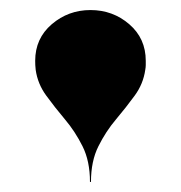

<svg xmlns="http://www.w3.org/2000/svg" viewBox="-20 -780 360 382"><path d="M269 -641Q265 -613 248 -589.8Q231 -566.5 210.8 -542.5Q190.5 -518.5 175.8 -489Q161 -459.5 161 -418H159Q159 -459.5 144.2 -489Q129.5 -518.5 109.2 -542.5Q89 -566.5 72 -589.8Q55 -613 51 -641Q50.5 -646.5 50.2 -650.5Q50 -654.5 50 -659Q50 -703.5 83 -731.8Q116 -760 160 -760Q204.5 -760 237.2 -731.8Q270 -703.5 270 -659Q270 -654.5 270 -650.5Q270 -646.5 269 -641Z"/></svg>

Font: Bodoni* 96pt Fatface
Style: Regular
Weight: 900
Version: Version 2.3